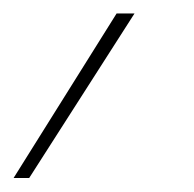

<svg xmlns="http://www.w3.org/2000/svg" viewBox="-188 -885 286 283"><path d="M10.3 -865.2 -145 -622.6H-168L-16.1 -865.2Z"/></svg>

Font: Mardoto Thin
Style: Italic
Weight: 250
Italic angle: -12°
Designer: Christian Robertson, Vahan Hovhannisyan
Foundry: Google
Version: Version 1.000